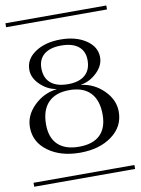

<svg xmlns="http://www.w3.org/2000/svg" viewBox="-90 -764 600 819"><g transform="rotate(-10 209.5 -354.0)"><path d="M-8.8 -708H428.2V-690.9H-8.8ZM-8.8 -17.1H428.2V0H-8.8ZM86.9 -252.9Q86.9 -195.3 118.4 -165Q149.9 -134.8 210 -134.8Q270 -134.8 301 -164.8Q332 -194.8 332 -252.9Q332 -314.5 301 -347.2Q270 -379.9 210 -379.9Q149.9 -379.9 118.4 -347.2Q86.9 -314.5 86.9 -252.9ZM210 -405.8Q257.8 -405.8 283.4 -428Q309.1 -450.2 309.1 -492.2Q309.1 -531.2 283.2 -552.2Q257.3 -573.2 209 -573.2Q160.6 -573.2 134.8 -552.2Q108.9 -531.2 108.9 -492.2Q108.9 -450.2 134.8 -428Q160.6 -405.8 210 -405.8ZM17.1 -252.9Q17.1 -304.2 58.8 -345.2Q100.6 -386.2 157.2 -393.1V-394Q118.7 -399.9 87.9 -429.7Q57.1 -459.5 57.1 -495.1Q57.1 -541 100.6 -570.1Q144 -599.1 210 -599.1Q276.4 -599.1 320.1 -570.1Q363.8 -541 363.8 -495.1Q363.8 -459.5 332.8 -429.7Q301.8 -399.9 263.2 -394V-393.1Q319.8 -386.2 360.8 -345.2Q401.9 -304.2 401.9 -252.9Q401.9 -188.5 347.9 -148.7Q293.9 -108.9 210 -108.9Q126 -108.9 71.5 -148.7Q17.1 -188.5 17.1 -252.9Z"/></g></svg>

Font: FoglihtenFr01
Style: Regular
Weight: 500
Version: Version 0.68